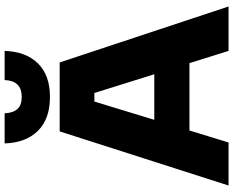

<svg xmlns="http://www.w3.org/2000/svg" viewBox="-109 -899 1008 830"><g transform="rotate(-90 395.0 -484.0)"><path d="M242 -730H540L782 0H590L537 -169H246L194 0H8ZM489 -321 408 -580H371L292 -321ZM190 -968H320Q322 -931 339 -912.5Q356 -894 391 -894Q461 -894 464 -968H590Q587 -876 536 -824Q485 -772 391 -772Q296 -772 244.5 -824Q193 -876 190 -968Z"/></g></svg>

Font: Sora-SIA ExtraBold
Style: Regular
Weight: 800
Designer: Jonathan Barnbrook, Julián Moncada
Foundry: Barnbrook Fonts
Version: Version 2.000